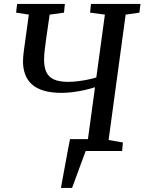

<svg xmlns="http://www.w3.org/2000/svg" viewBox="-20 -763 730 970"><path d="M287.8 186.6Q293.4 156.3 299.6 122.1Q305.9 87.9 312.1 54.2Q318.2 20.6 323.9 -9.2Q329.6 -39 333.7 -60.2H437.2L413.1 0Q409.4 9.3 400 34.5Q390.7 59.6 379.4 90.5Q368 121.3 358.4 148Q348.7 174.7 344 186.6ZM328 0 332.3 -43.3 423.7 -55.7 460 -322.3Q434.6 -314.1 405 -307.5Q375.4 -301 346.1 -297.4Q316.7 -293.8 290.7 -293.8Q239.1 -293.8 202 -304.8Q165 -315.7 141.6 -336.4Q118.3 -357.2 107.3 -386.8Q96.2 -416.3 96.2 -453.1Q96.2 -466.1 97.5 -479.8Q98.8 -493.4 100.4 -506L125.6 -689.2L61.3 -699.1L66.5 -743H307.8L303.4 -699.1L230.8 -689.1L213.2 -567.2Q209.3 -538.2 206 -510.9Q202.7 -483.7 202.7 -460.9Q202.7 -424.9 213.5 -400Q224.4 -375.1 251 -362.3Q277.7 -349.5 324.7 -349.5Q347.9 -349.5 374.3 -352.8Q400.8 -356.1 425.4 -361.2Q450 -366.3 466.6 -371.6L509.9 -689.2L435.1 -699.1L439.6 -743H689.7L684.4 -699.1L614.8 -689.2L528.6 -55.7L600.9 -43.2L597.1 0Z"/></svg>

Font: Merriweather Light
Style: Italic
Weight: 300
Italic angle: -7.8°
Designer: Eben Sorkin
Foundry: Eben Sorkin
Version: Version 2.101